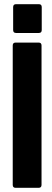

<svg xmlns="http://www.w3.org/2000/svg" viewBox="-20 -900 250 920"><path d="M55 0Q41 0 41 -14V-682Q41 -696 55 -696H165Q179 -696 179 -682V-14Q179 0 165 0ZM57 -742Q43 -742 43 -756V-866Q43 -880 57 -880H166Q180 -880 180 -866V-756Q180 -742 166 -742Z"/></svg>

Font: AL Dynamic
Style: Bold
Weight: 700
Version: Version 1.000; ttfautohint (v1.8.2) -l 8 -r 50 -G 200 -x 14 